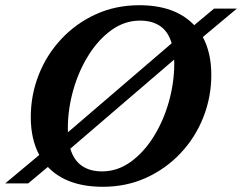

<svg xmlns="http://www.w3.org/2000/svg" viewBox="-45 -703 928 736"><path d="M765 -416Q765 -330.5 734.2 -253Q703.5 -175.5 647.2 -115.8Q591 -56 515.2 -21.5Q439.5 13 349 13Q211 13 138.5 -63L63 0H-25L105.5 -109Q73 -169.5 73 -254Q73 -339.5 103.8 -417Q134.5 -494.5 190.8 -554.2Q247 -614 322.8 -648.5Q398.5 -683 489 -683Q627 -683 699.5 -606.5L775.5 -670H863L732.5 -561Q765 -500.5 765 -416ZM215 -209.5Q215 -202.5 215.5 -196L613 -537Q600 -582 569 -603Q538 -624 492 -624Q433 -624 382.8 -588Q332.5 -552 294.8 -492Q257 -432 236 -358.2Q215 -284.5 215 -209.5ZM623 -460.5Q623 -468 622.5 -474.5L224.5 -133Q238 -88.5 269 -67.2Q300 -46 346 -46Q405 -46 455.2 -82Q505.5 -118 543.2 -178Q581 -238 602 -311.8Q623 -385.5 623 -460.5Z"/></svg>

Font: Newsreader Text
Style: Bold Italic
Weight: 700
Italic angle: -17°
Designer: Hugues Gentile
Foundry: Production Type
Version: Version 1.001